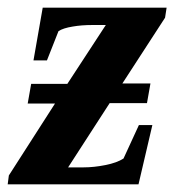

<svg xmlns="http://www.w3.org/2000/svg" viewBox="-48 -479 457 499"><path d="M-28 0 -25 -23 95 -210H24L33 -261H127L227 -414H192Q164 -414 141 -410Q116 -406 104 -398L74 -322H39L63 -459H385L381 -433L270 -262H343L334 -211H237L129 -44H169Q196 -44 226 -50Q256 -56 273 -67L313 -154H348L312 0Z"/></svg>

Font: Libra Serif Modern
Style: Bold Italic
Weight: 700
Italic angle: -12°
Designer: Stefan Peev, Context Ltd
Foundry: Stefan Peev, Context Ltd
Version: Version 1.000